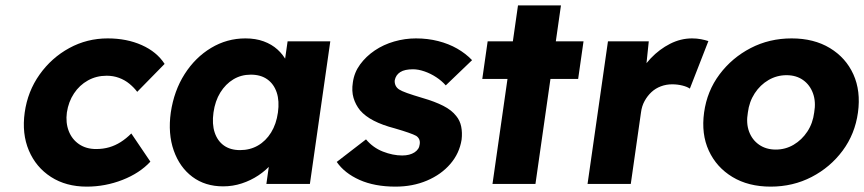

<svg xmlns="http://www.w3.org/2000/svg" viewBox="-20 -685 3218 715"><path d="M303 10Q226 10 170 -26Q114 -62 87.5 -124.5Q61 -187 72 -266Q83 -345 127.5 -407.5Q172 -470 238 -506Q304 -542 381 -542Q452 -542 508 -517Q564 -492 593 -447L491 -343Q479 -359 462 -373Q445 -387 423.5 -395Q402 -403 377 -403Q339 -403 307.5 -385.5Q276 -368 255.5 -337Q235 -306 229 -266Q224 -228 236 -197Q248 -166 274.5 -148Q301 -130 338 -130Q364 -130 386.5 -136.5Q409 -143 429.5 -156Q450 -169 469 -188L540 -83Q500 -40 436 -15Q372 10 303 10Z M811 9Q744 9 696.5 -26.5Q649 -62 627 -124.5Q605 -187 616 -266Q628 -347 667.5 -409Q707 -471 766 -506.5Q825 -542 894 -542Q932 -542 962 -531Q992 -520 1013.5 -500.5Q1035 -481 1048 -455.5Q1061 -430 1065 -401L1033 -405L1051 -531H1210L1134 0H972L990 -128L1026 -129Q1014 -101 992.5 -76Q971 -51 942.5 -32Q914 -13 880.5 -2Q847 9 811 9ZM874 -126Q911 -126 940.5 -143Q970 -160 989.5 -191.5Q1009 -223 1015 -266Q1021 -309 1010.5 -340.5Q1000 -372 975.5 -389.5Q951 -407 914 -407Q878 -407 849 -389.5Q820 -372 800.5 -340.5Q781 -309 775 -266Q769 -223 779.5 -191.5Q790 -160 814 -143Q838 -126 874 -126Z M1453 10Q1375 10 1319 -15Q1263 -40 1234 -82L1343 -166Q1369 -135 1406 -120.5Q1443 -106 1478 -106Q1492 -106 1503.5 -109Q1515 -112 1523.5 -117.5Q1532 -123 1537 -130.5Q1542 -138 1543 -148Q1546 -168 1530 -179Q1521 -184 1501 -191Q1481 -198 1450 -207Q1404 -219 1372 -235.5Q1340 -252 1321 -274Q1304 -295 1296.5 -320.5Q1289 -346 1294 -378Q1299 -415 1321 -445Q1343 -475 1375.5 -497Q1408 -519 1448 -530.5Q1488 -542 1529 -542Q1573 -542 1612 -532Q1651 -522 1682.5 -504Q1714 -486 1738 -461L1640 -367Q1625 -384 1604.5 -397.5Q1584 -411 1561 -419Q1538 -427 1518 -427Q1503 -427 1491 -424.5Q1479 -422 1470.5 -416.5Q1462 -411 1457 -403.5Q1452 -396 1450 -386Q1449 -376 1453 -367Q1457 -358 1466 -352Q1475 -346 1496 -338.5Q1517 -331 1554 -320Q1599 -307 1630.5 -291Q1662 -275 1679 -253Q1693 -236 1697.5 -213.5Q1702 -191 1699 -165Q1691 -114 1657 -74.5Q1623 -35 1570 -12.5Q1517 10 1453 10Z M1814 0 1909 -665H2069L1974 0ZM1776 -391 1796 -531H2153L2133 -391Z M2168 0 2244 -531H2396L2378 -358L2353 -391Q2371 -434 2403.5 -468Q2436 -502 2475.5 -522Q2515 -542 2557 -542Q2575 -542 2590.5 -539Q2606 -536 2618 -532L2549 -355Q2539 -362 2521 -366.5Q2503 -371 2483 -371Q2461 -371 2441 -363.5Q2421 -356 2406 -342Q2391 -328 2380.5 -309Q2370 -290 2367 -266L2329 0Z M2850 10Q2767 10 2707.5 -26Q2648 -62 2619.5 -124Q2591 -186 2602 -266Q2613 -346 2659.5 -408Q2706 -470 2775.5 -506Q2845 -542 2928 -542Q3011 -542 3070.5 -506Q3130 -470 3158 -408Q3186 -346 3175 -266Q3164 -186 3118 -124Q3072 -62 3002.5 -26Q2933 10 2850 10ZM2869 -128Q2905 -128 2935.5 -146Q2966 -164 2986.5 -195Q3007 -226 3012 -266Q3019 -306 3007.5 -337.5Q2996 -369 2970.5 -387Q2945 -405 2909 -405Q2873 -405 2842 -387Q2811 -369 2790.5 -337.5Q2770 -306 2765 -266Q2758 -226 2769.5 -195Q2781 -164 2807 -146Q2833 -128 2869 -128Z"/></svg>

Font: Lexend
Style: Bold Italic
Weight: 700
Italic angle: -8.13011°
Designer: Bonnie Shaver-Troup, Thomas Jockin
Foundry: Lexend
Version: Version 1.007